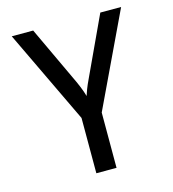

<svg xmlns="http://www.w3.org/2000/svg" viewBox="-109 -820 817 909"><g transform="rotate(-15 300.0 -365.0)"><path d="M251 0H350V-271L568 -730H466L332 -442C315 -407 305 -378 301 -365C298 -378 288 -407 272 -442L137 -730H32L251 -271Z"/></g></svg>

Font: JetBrains Mono Medium
Style: Regular
Weight: 436
Monospace: yes
Designer: Philipp Nurullin, Konstantin Bulenkov
Foundry: JetBrains
Version: Version 2.305